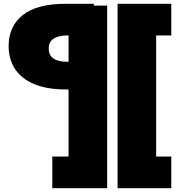

<svg xmlns="http://www.w3.org/2000/svg" viewBox="-20 -785 975 1015"><path d="M256.5 210V42.5H342.5V-755.5H546.5V210ZM885.5 210H601.5V-765H885.5V-597.5H805.5V42.5H885.5ZM483.5 -312H330.5Q250 -312 192.2 -329.2Q134.5 -346.5 97.5 -377.8Q60.5 -409 43 -450.5Q25.5 -492 25.5 -540.5Q25.5 -646.5 101 -705.8Q176.5 -765 326.5 -765H476V-597.5H334.5Q290.5 -597.5 264 -581Q237.5 -564.5 237.5 -528Q237.5 -493.5 262.2 -476Q287 -458.5 334 -458.5H483.5Z"/></svg>

Font: Hepta Slab ExtraBold
Style: Regular
Weight: 800
Designer: Michael LaGattuta
Foundry: Michael LaGattuta
Version: Version 1.102